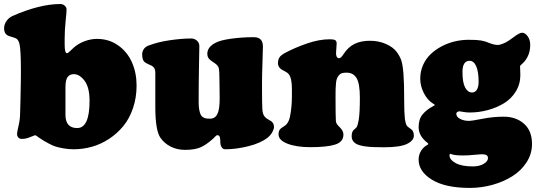

<svg xmlns="http://www.w3.org/2000/svg" viewBox="-20 -714 2635 941"><path d="M82 -309.1 82.5 -361.8Q82.5 -473.6 75.2 -500Q69.8 -519.5 59.1 -525.4Q53.2 -528.8 37.1 -533.2Q21 -537.6 14.6 -542Q0 -552.2 0 -574.7Q0 -593.8 11.5 -610.6Q22.9 -627.4 41.5 -635.7Q174.8 -694.3 275.9 -694.3Q288.1 -694.3 297.1 -686.3Q306.2 -678.2 306.2 -668Q306.2 -653.3 301.5 -609.4Q296.9 -565.4 296.9 -524.4V-496.6Q296.9 -453.1 308.1 -453.1Q311 -453.1 314.5 -455.6Q317.9 -458 326.7 -466.6Q335.4 -475.1 341.3 -480.5Q363.8 -500.5 394.5 -512Q425.3 -523.4 455.1 -523.4Q513.7 -523.4 558.6 -491.9Q603.5 -460.4 626.5 -408.9Q649.4 -357.4 649.4 -294.9Q649.4 -235.4 631.8 -183.8Q614.3 -132.3 584.2 -95.9Q554.2 -59.6 514.6 -33.4Q475.1 -7.3 430.9 5.1Q386.7 17.6 341.3 17.6Q315.9 17.6 292.5 13.4Q269 9.3 254.4 4.9Q239.7 0.5 220.5 -9.8Q201.2 -20 194.8 -23.9Q188.5 -27.8 170.9 -39.6Q168 -41.5 163.1 -45.2Q158.2 -48.8 155.8 -50Q153.3 -51.3 151.4 -51.3Q149.9 -51.3 128.9 -42.5Q107.4 -33.2 87.4 -33.2Q75.7 -33.2 69.6 -40.3Q63.5 -47.4 63.5 -58.6Q63.5 -65.4 71 -97.9Q78.6 -130.4 78.6 -161.1Q78.6 -168.9 80.1 -213.4Q81.5 -257.8 82 -309.1ZM358.4 -86.4Q418.9 -86.4 418.9 -219.7Q418.9 -285.6 394.5 -318.1Q370.1 -350.6 341.8 -350.6Q322.8 -350.6 311.8 -336.9Q300.8 -323.2 300.8 -286.6V-151.4Q300.8 -86.4 358.4 -86.4Z M1264.2 -311.5V-277.3Q1264.2 -201.2 1265.9 -177.5Q1267.6 -153.8 1276.4 -143.6Q1280.3 -138.2 1286.4 -133.8Q1292.5 -129.4 1299.3 -125.7Q1306.2 -122.1 1308.1 -120.6Q1322.8 -110.8 1322.8 -91.3Q1322.8 -81.1 1314.5 -66.2Q1306.2 -51.3 1292.5 -40Q1257.3 -12.2 1197 2.7Q1136.7 17.6 1085 17.6Q1076.7 17.6 1072.3 14.4Q1067.9 11.2 1063.5 2.4Q1059.1 -6.3 1059.1 -32.7Q1059.1 -40 1055.7 -45.7Q1052.2 -51.3 1046.9 -51.3Q1042.5 -51.3 1039.6 -49.3Q1036.6 -47.4 1032.2 -42.2Q1027.8 -37.1 1024.9 -34.7Q990.2 -3.4 961.9 8.5Q933.6 20.5 887.7 20.5Q847.7 20.5 816.7 4.6Q785.6 -11.2 767.1 -37.6Q741.2 -73.2 741.2 -189.9V-359.9Q741.2 -382.8 722.2 -392.6Q720.7 -393.6 707 -399.4Q693.4 -405.3 688 -410.6Q676.8 -420.4 676.8 -447.3Q676.8 -460.9 684.3 -472.7Q691.9 -484.4 706.5 -490.2Q753.4 -508.3 812.5 -516.8Q871.6 -525.4 917.5 -525.4Q933.1 -525.4 945.1 -514.9Q957 -504.4 957 -487.8Q957 -485.8 955.3 -394.5Q953.6 -303.2 953.6 -211.4Q953.6 -189.5 956.8 -174.1Q960 -158.7 964.4 -150.6Q968.8 -142.6 976.8 -138.4Q984.9 -134.3 991.5 -133.3Q998 -132.3 1009.3 -132.3Q1033.7 -132.3 1045.2 -154.8Q1056.6 -177.2 1056.6 -230Q1056.6 -244.1 1056.2 -268.6Q1055.7 -293 1055.7 -310.5Q1055.7 -368.7 1051.8 -381.3Q1048.8 -391.6 1037.1 -400.9Q1032.7 -404.3 1022.2 -411.4Q1011.7 -418.5 1007.8 -422.4Q996.1 -432.6 996.1 -450.7Q996.1 -482.9 1034.7 -503.4Q1059.1 -517.1 1113.3 -524.4Q1167.5 -531.7 1218.8 -531.7H1224.1Q1268.6 -531.7 1268.6 -486.3Q1268.6 -467.8 1266.4 -408.7Q1264.2 -349.6 1264.2 -311.5Z M1410.6 -240.7V-279.3Q1410.6 -331.1 1395 -350.6Q1388.7 -358.4 1375 -365.2Q1361.3 -372.1 1357.4 -375Q1342.3 -387.2 1342.3 -403.8Q1342.3 -420.4 1349.1 -431.9Q1356 -443.4 1377.9 -455.1Q1423.3 -479.5 1483.4 -500.5Q1543.5 -521.5 1596.7 -521.5Q1614.3 -521.5 1622.1 -517.6Q1629.9 -513.7 1629.9 -500.5Q1629.9 -493.2 1628.4 -476.8Q1627 -460.4 1627 -453.6Q1627 -428.7 1642.1 -428.7Q1650.9 -428.7 1663.6 -448.7Q1687 -484.4 1718.5 -499.3Q1750 -514.2 1792.5 -514.2Q1836.4 -514.2 1871.6 -498.5Q1906.7 -482.9 1924.3 -459.5Q1939.9 -438 1946.8 -418Q1953.6 -397.9 1957.3 -353.3Q1960.9 -308.6 1960.9 -222.2Q1960.9 -162.6 1964.4 -130.9Q1967.3 -109.4 1974.1 -97.7Q1978 -92.8 1986.8 -86.7Q1995.6 -80.6 1997.1 -79.1Q2008.3 -69.3 2008.3 -49.3Q2008.3 -24.9 1974.4 -8.5Q1940.4 7.8 1861.8 7.8Q1829.1 7.8 1806.6 6.8Q1784.2 5.9 1763.2 2.4Q1742.2 -1 1730 -6.8Q1717.8 -12.7 1710.7 -22.5Q1703.6 -32.2 1703.6 -46.4Q1703.6 -65.9 1711.9 -75.7Q1712.4 -76.2 1719.2 -82Q1726.1 -87.9 1729.5 -93.3Q1733.4 -100.6 1738.3 -127.9Q1743.7 -160.6 1743.7 -235.4Q1743.7 -304.7 1727.5 -331.3Q1711.4 -357.9 1678.7 -357.9Q1665.5 -357.9 1656.5 -355.5Q1647.5 -353 1641.4 -345.5Q1635.3 -337.9 1631.8 -330.3Q1628.4 -322.8 1626.7 -306.4Q1625 -290 1624.8 -276.4Q1624.5 -262.7 1624.5 -236.8Q1624.5 -150.4 1626 -123.5Q1626.5 -109.4 1636.7 -99.1Q1650.9 -85 1655.8 -77.6Q1663.1 -65.9 1663.1 -54.2Q1663.1 -18.6 1623 -5.6Q1583 7.3 1501 7.3Q1432.6 7.3 1388.9 -9.8Q1345.2 -26.9 1345.2 -55.2Q1345.2 -72.3 1353 -81.1Q1356.9 -85.4 1366.2 -91.3Q1375.5 -97.2 1379.9 -100.6Q1395.5 -114.7 1400.9 -141.1Q1410.6 -188.5 1410.6 -240.7Z M2276.9 -519Q2317.9 -519 2338.6 -515.4Q2359.4 -511.7 2380.4 -502.4Q2402.3 -493.7 2420.4 -493.7Q2429.7 -493.7 2448.7 -501.5Q2466.8 -508.8 2496.3 -531.2Q2525.9 -553.7 2539.1 -553.7Q2553.2 -553.7 2565.9 -536.6Q2578.6 -519.5 2578.6 -494.1Q2578.6 -441.9 2545.4 -407.2Q2542 -403.8 2537.4 -399.7Q2532.7 -395.5 2530.8 -393.3Q2528.8 -391.1 2528.8 -388.7Q2528.8 -386.2 2529.5 -370.1Q2530.3 -354 2530.3 -346.7Q2530.3 -301.8 2507.8 -265.4Q2485.4 -229 2449 -207.3Q2412.6 -185.5 2369.4 -174.1Q2326.2 -162.6 2281.7 -162.6Q2266.6 -162.6 2250 -165.5Q2233.4 -168.5 2232.4 -168.5Q2227.1 -168.5 2221.7 -165.5Q2216.3 -162.1 2216.3 -156.7Q2216.3 -141.1 2235.1 -131.3Q2253.9 -121.6 2277.3 -121.6Q2293 -121.6 2344.5 -131.8Q2396 -142.1 2448.7 -142.1Q2509.3 -142.1 2548.3 -107.4Q2587.4 -72.8 2587.4 -8.3Q2587.4 40 2560.8 81.3Q2534.2 122.6 2491 149.7Q2447.8 176.8 2393.6 191.9Q2339.4 207 2282.7 207Q2162.1 207 2096.9 166.7Q2031.7 126.5 2031.7 68.4Q2031.7 44.4 2043.7 25.1Q2055.7 5.9 2074.7 -3.9Q2079.1 -5.9 2079.1 -8.3Q2079.1 -10.7 2074.7 -14.2Q2031.7 -47.4 2031.7 -90.8Q2031.7 -130.4 2051.3 -153.6Q2070.8 -176.8 2100.6 -192.4Q2111.3 -197.8 2111.3 -199.7Q2111.3 -200.7 2100.6 -207.5Q2074.7 -223.6 2057.1 -258.1Q2039.6 -292.5 2039.6 -328.1Q2039.6 -363.8 2053.2 -394.8Q2066.9 -425.8 2090.3 -448.2Q2113.8 -470.7 2144.3 -486.8Q2174.8 -502.9 2208.7 -511Q2242.7 -519 2276.9 -519ZM2293.9 -260.7Q2308.6 -260.7 2317.1 -274.4Q2325.7 -288.1 2325.7 -312.5Q2325.7 -362.3 2314 -389.2Q2302.2 -416 2281.7 -416Q2246.6 -416 2246.6 -361.3Q2246.6 -309.1 2259.8 -284.9Q2272.9 -260.7 2293.9 -260.7ZM2183.1 47.9Q2183.1 68.4 2212.6 85Q2242.2 101.6 2297.4 101.6Q2330.1 101.6 2350.8 88.9Q2371.6 76.2 2371.6 61Q2371.6 50.8 2364.5 46.4Q2357.4 42 2340.3 42Q2331.5 42 2303.2 44.9Q2274.9 47.9 2249.5 47.9Q2209.5 47.9 2193.8 42Q2189 40 2187 40Q2185.1 40 2184.1 41.5Q2183.1 43.5 2183.1 47.9Z"/></svg>

Font: Cooper* Black
Style: Regular
Weight: 900
Designer: Owen Earl
Foundry: indestructible type*
Version: Version 0.001